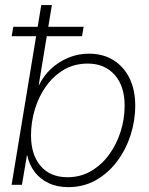

<svg xmlns="http://www.w3.org/2000/svg" viewBox="-20 -748 602 777"><path d="M256.3 9.3Q211.4 9.3 176.8 -7.1Q142.1 -23.4 120.1 -52.5Q98.1 -81.5 90.3 -119.1H88.9L68.8 0H26.9L147 -727.5H189.9L136.7 -403.3H137.7Q155.8 -440.9 186.5 -469.5Q217.3 -498 256.6 -514.4Q295.9 -530.8 340.3 -530.8Q397 -530.8 439 -504.6Q481 -478.5 504.2 -431.4Q527.3 -384.3 527.3 -320.8Q527.3 -259.8 508.3 -200.9Q489.3 -142.1 453.6 -94.7Q418 -47.4 368.2 -19Q318.4 9.3 256.3 9.3ZM252.9 -30.8Q306.2 -30.8 348.6 -55.7Q391.1 -80.6 421.4 -122.1Q451.7 -163.6 468 -215.1Q484.4 -266.6 484.4 -320.3Q484.4 -399.9 443.8 -445.3Q403.3 -490.7 335 -490.7Q280.8 -490.7 238.3 -465.6Q195.8 -440.4 166 -398.4Q136.2 -356.4 120.8 -304.7Q105.5 -252.9 105.5 -200.2Q105.5 -122.1 144.3 -76.4Q183.1 -30.8 252.9 -30.8ZM27.3 -601.6 33.7 -639.6H318.4L312 -601.6Z"/></svg>

Font: Inter 28pt ExtraLight
Style: Italic
Weight: 250
Italic angle: -9.3988°
Designer: Rasmus Andersson
Foundry: rsms
Version: Version 4.001;git-66647c0bb